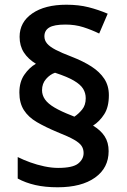

<svg xmlns="http://www.w3.org/2000/svg" viewBox="-20 -785 536 813"><path d="M62 -393Q62 -438 83 -468.5Q104 -499 132 -515Q99 -535 81 -563Q63 -591 63 -629Q63 -691 116.5 -728Q170 -765 261 -765Q313 -765 354.5 -754.5Q396 -744 436 -727L400 -643Q367 -659 332.5 -670Q298 -681 257 -681Q209 -681 188.5 -668.5Q168 -656 168 -631Q168 -614 179.5 -600.5Q191 -587 216 -574Q241 -561 283 -545Q332 -526 367 -503.5Q402 -481 421.5 -451.5Q441 -422 441 -382Q441 -332 421.5 -301.5Q402 -271 374 -253Q406 -234 423 -208Q440 -182 440 -145Q440 -74 382.5 -33Q325 8 224 8Q171 8 129.5 -1.5Q88 -11 55 -29V-120Q79 -108 108 -97.5Q137 -87 168 -80.5Q199 -74 226 -74Q288 -74 311 -92.5Q334 -111 334 -137Q334 -154 325.5 -167Q317 -180 293.5 -193.5Q270 -207 222 -226Q172 -247 136 -268Q100 -289 81 -319Q62 -349 62 -393ZM158 -403Q158 -382 170.5 -364Q183 -346 211 -329.5Q239 -313 283 -296L295 -291Q313 -303 328 -321.5Q343 -340 343 -369Q343 -391 332 -409Q321 -427 293 -443.5Q265 -460 213 -477Q192 -470 175 -450.5Q158 -431 158 -403Z"/></svg>

Font: Noto Sans Hebrew SemiBold
Style: Regular
Weight: 600
Designer: Monotype Design Team
Foundry: Monotype Imaging Inc.
Version: Version 2.003